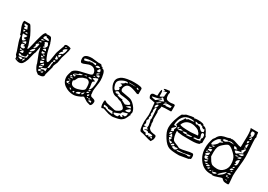

<svg xmlns="http://www.w3.org/2000/svg" viewBox="3 -1458 3126 2242"><g transform="rotate(30 1566.0 -337.0)"><path d="M471 7 440 -16Q423 -34 410 -62Q397 -90 397 -102Q397 -103 354 -212Q349 -225 344 -253Q339 -281 335 -293L317 -200Q313 -198 306.5 -175Q300 -152 293.5 -123.5Q287 -95 285 -89Q270 -47 253 -26Q236 -5 208 -5Q183 -5 150 -21L149 -39Q148 -51 140.5 -57Q133 -63 131 -70Q127 -97 99 -172Q71 -247 71 -288Q64 -288 60.5 -290Q57 -292 56.5 -294.5Q56 -297 54.5 -304Q53 -311 51 -317Q47 -328 39 -346.5Q31 -365 27 -375Q23 -385 19 -401Q15 -417 14 -434Q14 -440 16.5 -449.5Q19 -459 21 -459H94Q104 -459 139.5 -393Q175 -327 175 -317L205 -231Q205 -229 208 -212L212 -194H218Q225 -194 239.5 -260Q254 -326 273.5 -392.5Q293 -459 313 -459Q322 -459 322 -453Q348 -455 354 -455Q378 -455 386.5 -445Q395 -435 406 -402Q408 -396 409 -392Q409 -385 415 -379Q416 -373 424 -336.5Q432 -300 434 -293Q440 -264 458.5 -219.5Q477 -175 492 -175Q503 -175 510 -206.5Q517 -238 522.5 -279Q528 -320 532 -330Q555 -399 569 -434Q568 -436 568 -440Q568 -449 576.5 -454.5Q585 -460 594 -460Q633 -460 650 -447Q649 -413 632.5 -366Q616 -319 613 -305Q611 -295 607 -269.5Q603 -244 600 -231Q598 -222 586.5 -199Q575 -176 575 -161Q575 -154 576 -151L545 -39Q546 -36 546 -30Q546 7 471 7ZM178 -34Q168 -34 162 -28H165L168 -27Q178 -27 181 -34ZM445 -52Q445 -34 456 -34Q462 -34 472.5 -47Q483 -60 483 -64L446 -58Q445 -53 445 -52ZM508 -58Q488 -48 477 -34Q479 -34 483 -34Q487 -34 488.5 -34Q490 -34 493 -34Q496 -34 497.5 -34.5Q499 -35 501 -36Q503 -37 503.5 -38Q504 -39 505.5 -41Q507 -43 507 -45.5Q507 -48 507.5 -51Q508 -54 508 -58ZM168 -58Q168 -57 205 -46Q220 -57 220 -71H205Q172 -71 168 -58ZM246 -77Q242 -77 238.5 -75Q235 -73 233 -70Q231 -67 229 -63Q227 -59 226.5 -55.5Q226 -52 225.5 -49Q225 -46 225 -44V-43Q230 -43 233.5 -45Q237 -47 239.5 -52Q242 -57 243.5 -59Q245 -61 247 -68.5Q249 -76 249 -77ZM433 -83Q433 -74 440 -70H434Q462 -83 477 -101Q476 -101 472 -102H468Q433 -102 433 -83ZM458 -77Q459 -70 471 -70Q484 -70 491 -73.5Q498 -77 501 -77Q504 -77 511.5 -73.5Q519 -70 527 -70V-111Q514 -100 492.5 -93Q471 -86 458 -77ZM154 -101Q154 -77 184 -77Q201 -77 255 -96Q263 -96 263 -138H249Q249 -112 240 -104.5Q231 -97 211.5 -96Q192 -95 181 -89L187 -101ZM468 -139 464 -138 434 -108Q440 -108 456 -111.5Q472 -115 477 -120Q477 -126 475 -130.5Q473 -135 471 -137.5Q469 -140 468 -139ZM181 -152Q173 -152 163.5 -137.5Q154 -123 150 -120Q154 -120 161 -119.5Q168 -119 172 -119Q193 -119 193 -129Q193 -152 181 -152ZM538 -200Q529 -151 527 -126L526 -117Q539 -117 543.5 -127Q548 -137 547.5 -150Q547 -163 548.5 -178Q550 -193 557 -200Q557 -201 552 -204Q547 -207 545 -207Q544 -207 541 -204.5Q538 -202 538 -200ZM415 -151 421 -126Q429 -124 443.5 -134Q458 -144 458 -154Q457 -163 453 -163ZM137 -157Q137 -149 144 -138Q164 -148 164 -157ZM249 -160Q249 -154 262 -151Q275 -151 280 -182H276Q269 -182 259 -175Q249 -168 249 -160ZM125 -204Q125 -169 150 -169Q181 -169 181 -188Q181 -200 172 -200Q167 -200 157.5 -197Q148 -194 138 -194Q163 -194 163 -220Q125 -220 125 -204ZM449 -191Q430 -191 409 -170Q410 -170 415 -169.5Q420 -169 421 -169Q436 -169 442.5 -173Q449 -177 449 -191ZM297 -238Q282 -238 265.5 -217.5Q249 -197 249 -182Q270 -187 283.5 -202Q297 -217 297 -238ZM395 -209Q395 -188 403 -188L427 -200Q419 -209 395 -209ZM403 -225Q405 -216 429 -216Q429 -231 417 -231Q409 -231 403 -225ZM559 -238Q544 -238 544 -212Q553 -212 561.5 -217Q570 -222 570 -231Q570 -238 559 -238ZM157 -262Q147 -256 133.5 -244.5Q120 -233 119 -231H169Q169 -253 157 -262ZM376 -256Q376 -230 387 -230Q395 -230 406 -239Q417 -248 417 -256ZM280 -268Q280 -266 273 -256.5Q266 -247 266 -240Q288 -240 298 -263.5Q308 -287 308 -312Q296 -312 284.5 -304Q273 -296 273 -284Q273 -282 276.5 -276.5Q280 -271 280 -268ZM80 -323Q80 -305 92 -277Q104 -249 116 -249Q124 -249 150 -275Q117 -275 113 -286Q139 -307 139 -323ZM551 -293V-250Q581 -250 581 -268Q579 -273 568.5 -282Q558 -291 551 -293ZM395 -299Q390 -299 380.5 -288.5Q371 -278 371 -275H415Q413 -278 411 -285.5Q409 -293 406 -296Q403 -299 395 -299ZM563 -308Q563 -304 581 -286Q595 -305 595 -330Q594 -330 578.5 -320.5Q563 -311 563 -308ZM379 -317Q361 -317 361 -298Q379 -298 391 -311Q403 -324 403 -342Q403 -345 396 -356.5Q389 -368 389 -375Q365 -375 347 -360Q359 -356 361 -339Q363 -322 379 -317ZM285 -323V-317L299 -323ZM595 -373Q580 -368 570.5 -353.5Q561 -339 561 -322Q568 -322 579 -332.5Q590 -343 596 -343L598 -342Q599 -342 600 -342Q625 -381 625 -422Q581 -407 581 -382Q581 -373 595 -373ZM317 -348Q289 -348 289 -335H317ZM63 -367Q63 -352 76 -342Q89 -362 89 -367ZM113 -360 94 -342H127Q127 -350 113 -360ZM304 -379 299 -360Q302 -361 313.5 -365Q325 -369 332.5 -372.5Q340 -376 340 -379ZM57 -389Q57 -379 69 -379Q71 -379 83.5 -382Q96 -385 101 -385L83 -429Q79 -434 39 -434Q44 -408 60 -408Q62 -408 70 -410Q68 -409 63 -401Q58 -393 57 -392ZM310 -397Q310 -392 317 -392H379L384 -397Q376 -418 353 -418Q344 -418 340 -416L347 -422Q345 -430 332 -430Q322 -430 316 -419.5Q310 -409 310 -397ZM609 -435Q601 -437 595 -437Q586 -437 586 -428Q592 -426 593 -426Q600 -426 609 -435Z M1068 -38Q1060 -38 1045.5 -28Q1031 -18 1027 -18Q977 5 944 5Q881 5 826 -32.5Q771 -70 771 -140Q771 -153 778.5 -181.5Q786 -210 792 -223Q814 -255 874 -270.5Q934 -286 980.5 -295.5Q1027 -305 1027 -325Q1027 -355 1007.5 -375.5Q988 -396 953 -396Q931 -396 896.5 -380.5Q862 -365 848 -365Q822 -365 822 -418Q822 -477 926 -477Q939 -477 971 -472Q1003 -467 1015 -467Q1018 -467 1026 -467.5Q1034 -468 1038 -468Q1063 -468 1063 -449Q1087 -449 1087 -431Q1115 -431 1127 -385Q1139 -339 1139 -299Q1139 -273 1131 -223Q1123 -173 1123 -148Q1123 -142 1125 -130.5Q1127 -119 1127 -113Q1127 -112 1126.5 -109Q1126 -106 1126 -104Q1131 -94 1132 -93Q1132 -86 1142.5 -81.5Q1153 -77 1166 -74.5Q1179 -72 1189.5 -64.5Q1200 -57 1200 -45Q1200 -2 1175 12Q1144 2 1132 0Q1122 -2 1096 -20Q1070 -38 1068 -38ZM916 -26Q929 -18 931 -18Q940 -18 940 -37L935 -38Q923 -38 916 -26ZM1132 -26Q1132 -16 1170 -16Q1170 -37 1160 -37Q1138 -37 1132 -26ZM1009 -63Q993 -63 976 -52.5Q959 -42 959 -26L1002 -37Q1004 -37 1009 -63ZM866 -43Q868 -42 875 -38.5Q882 -35 887.5 -32.5Q893 -30 896 -30Q896 -35 888.5 -43Q881 -51 877 -51Q870 -51 866 -43ZM1132 -54Q1121 -54 1121 -39Q1138 -39 1141 -46Q1136 -54 1132 -54ZM1097 -55Q1097 -46 1104 -42Q1112 -47 1112 -55ZM1021 -69V-48Q1031 -48 1039 -57.5Q1047 -67 1047 -78L1046 -82Q1046 -86 1046 -87L1033 -74L1035 -69ZM1086 -75Q1086 -72 1088.5 -69Q1091 -66 1093 -66Q1110 -66 1110 -92Q1104 -92 1095 -87Q1086 -82 1086 -75ZM845 -89Q832 -89 830 -75Q845 -77 845 -89ZM859 -141Q859 -74 922 -74Q951 -74 995.5 -91.5Q1040 -109 1040 -134V-138Q1040 -156 1039.5 -165.5Q1039 -175 1036.5 -190.5Q1034 -206 1028.5 -214.5Q1023 -223 1012 -229.5Q1001 -236 985 -236Q980 -236 970 -231.5Q960 -227 956 -227Q949 -227 940.5 -222.5Q932 -218 919.5 -209.5Q907 -201 904 -199Q895 -194 884 -167.5Q873 -141 859 -141ZM799 -93Q800 -90 803.5 -86.5Q807 -83 810 -81Q813 -79 814 -79Q821 -79 826 -91Q831 -103 831 -109Q806 -109 799 -93ZM1064 -100Q1066 -93 1074 -93Q1076 -93 1085 -100.5Q1094 -108 1094 -111Q1094 -114 1090 -114Q1072 -114 1064 -100ZM832 -132Q818 -132 811 -117Q832 -117 832 -132ZM1097 -145Q1089 -145 1081.5 -137.5Q1074 -130 1074 -122Q1087 -122 1092 -127Q1097 -132 1097 -145ZM811 -143Q808 -143 803 -139Q798 -135 798 -133L799 -130Q802 -130 807 -133Q812 -136 812 -138V-140Q811 -142 811 -143ZM1063 -223Q1063 -212 1067.5 -194Q1072 -176 1072 -165Q1072 -154 1069 -141Q1091 -146 1101 -185Q1111 -224 1111 -268Q1111 -294 1108 -304Q1086 -304 1046 -278Q1048 -270 1066 -266.5Q1084 -263 1088 -260Q1084 -254 1080 -250.5Q1076 -247 1073 -246Q1070 -245 1067.5 -243Q1065 -241 1064 -236.5Q1063 -232 1063 -223ZM842 -155Q845 -158 845 -165Q845 -166 840 -166Q811 -166 805 -155ZM811 -186Q804 -186 804 -166Q819 -166 830 -179Q820 -186 811 -186ZM823 -199Q825 -196 835 -191Q845 -186 848 -186Q850 -186 856 -193.5Q862 -201 862 -204H835Q840 -213 879.5 -226Q919 -239 928 -253H924Q881 -253 879 -235Q874 -233 865 -230Q856 -227 851 -225Q846 -223 840 -219.5Q834 -216 830 -211Q826 -206 823 -199ZM997 -260Q1008 -253 1027 -253Q1036 -253 1046 -260Q1031 -271 1019 -271Q1002 -271 997 -260ZM969 -269 941 -255 978 -260ZM1049 -309 1040 -298 1075 -303ZM1064 -321 1101 -315 1102 -318Q1104 -321 1105.5 -324.5Q1107 -328 1107 -329Q1107 -333 1103.5 -338Q1100 -343 1098 -343Q1092 -343 1080.5 -335.5Q1069 -328 1064 -321ZM1095 -365Q1093 -364 1088.5 -363Q1084 -362 1082 -361Q1080 -360 1076 -358.5Q1072 -357 1070 -356Q1068 -355 1065 -353Q1062 -351 1060.5 -348.5Q1059 -346 1058 -343Q1057 -340 1057 -336Q1076 -336 1095 -365ZM1046 -381Q1046 -378 1050 -374Q1054 -370 1059 -370Q1084 -370 1084 -388Q1084 -395 1078.5 -404Q1073 -413 1066 -413ZM848 -430Q848 -415 855 -408Q866 -408 890.5 -415.5Q915 -423 922 -433L932 -425Q933 -425 938.5 -429Q944 -433 947 -433Q958 -433 973.5 -428.5Q989 -424 1002 -424Q1002 -447 991 -447Q989 -447 982.5 -445.5Q976 -444 973 -444Q954 -445 947 -445Q891 -445 848 -430ZM1031 -433Q1022 -433 1015 -425.5Q1008 -418 1008 -408Q1009 -408 1013 -407.5Q1017 -407 1018 -407Q1028 -407 1043 -411.5Q1058 -416 1058 -423Q1058 -433 1031 -433Z M1461 -2 1416 -8Q1411 -8 1374 -21Q1337 -34 1331 -34Q1326 -34 1321 -30.5Q1316 -27 1312 -27Q1293 -27 1293 -97Q1293 -126 1303 -126Q1310 -124 1321 -116Q1332 -108 1337 -108L1454 -82Q1474 -82 1501.5 -100.5Q1529 -119 1529 -138Q1529 -154 1496.5 -180.5Q1464 -207 1456 -207Q1442 -207 1425 -216.5Q1408 -226 1399 -226Q1353 -226 1317 -272.5Q1281 -319 1281 -369Q1281 -399 1300 -421Q1319 -443 1343 -453.5Q1367 -464 1401 -470Q1435 -476 1454 -477Q1473 -478 1492 -478Q1602 -478 1602 -452V-386Q1602 -377 1584 -377Q1504 -410 1468 -410Q1438 -410 1421 -387.5Q1404 -365 1404 -335Q1404 -331 1410.5 -321.5Q1417 -312 1424 -311L1529 -292Q1569 -285 1608 -240Q1647 -195 1647 -157Q1647 -156 1643 -146Q1639 -136 1639 -132Q1639 -131 1641.5 -128.5Q1644 -126 1646 -126Q1638 -120 1627 -90Q1620 -75 1613 -63.5Q1606 -52 1595.5 -43.5Q1585 -35 1578.5 -30Q1572 -25 1556 -20Q1540 -15 1534 -13.5Q1528 -12 1507 -8Q1486 -4 1479 -3ZM1343 -58Q1348 -47 1388 -37.5Q1428 -28 1445 -28Q1454 -28 1454 -34Q1445 -38 1441 -58H1380Q1372 -77 1317 -77Q1317 -52 1330 -52Q1341 -52 1343 -58ZM1460 -49Q1460 -33 1498 -33Q1512 -33 1518 -36Q1524 -39 1524 -43.5Q1524 -48 1527.5 -54Q1531 -60 1540 -64Q1540 -56 1542.5 -54Q1545 -52 1552 -52Q1570 -52 1577 -58Q1574 -62 1559 -71L1571 -82Q1574 -76 1584 -76Q1596 -76 1602.5 -88Q1609 -100 1609 -113Q1609 -122 1607 -126L1547 -108Q1542 -103 1539.5 -94Q1537 -85 1534 -82L1460 -53ZM1607 -181H1606Q1603 -181 1584.5 -165Q1566 -149 1566 -145V-136Q1579 -136 1585 -136.5Q1591 -137 1601.5 -139Q1612 -141 1616.5 -147.5Q1621 -154 1621 -164Q1621 -178 1616 -180Q1612 -181 1607 -181ZM1593 -212Q1583 -212 1566 -199Q1549 -186 1547 -181Q1558 -181 1575 -185.5Q1592 -190 1605 -190Q1605 -212 1593 -212ZM1472 -225Q1478 -224 1498.5 -212Q1519 -200 1522 -200Q1532 -200 1552 -209Q1572 -218 1578 -227Q1578 -245 1543.5 -255Q1509 -265 1467.5 -269Q1426 -273 1424 -274Q1419 -276 1410 -280.5Q1401 -285 1394.5 -289Q1388 -293 1386 -293Q1370 -293 1355 -274Q1361 -261 1376 -261Q1382 -261 1392.5 -264.5Q1403 -268 1411 -268Q1396 -262 1392 -255Q1397 -247 1427 -241Q1457 -235 1472 -235ZM1306 -363Q1306 -344 1317.5 -315Q1329 -286 1346 -286Q1348 -286 1380 -311Q1380 -327 1376.5 -332.5Q1373 -338 1361 -342Q1381 -342 1386 -378Q1383 -381 1376 -382Q1369 -383 1363.5 -384Q1358 -385 1358 -387Q1358 -388 1368.5 -393Q1379 -398 1390.5 -406Q1402 -414 1405 -423Q1430 -423 1430 -431Q1430 -441 1416 -441Q1385 -441 1345.5 -418.5Q1306 -396 1306 -363ZM1547 -434Q1556 -422 1571 -422L1577 -423Q1577 -431 1569 -436Q1561 -441 1552 -441Q1551 -441 1549 -438Q1547 -435 1547 -434ZM1442 -447V-441H1540Q1511 -447 1442 -447Z M1852 -14Q1819 -14 1819 -141Q1819 -160 1823 -190Q1827 -220 1827 -230Q1827 -278 1814 -391Q1806 -392 1779.5 -398Q1753 -404 1745 -404Q1740 -404 1733 -418.5Q1726 -433 1726 -442Q1726 -459 1737.5 -467Q1749 -475 1763 -474.5Q1777 -474 1789 -475.5Q1801 -477 1802 -483Q1802 -551 1814 -563Q1827 -558 1827 -516Q1827 -508 1827 -498L1826 -489L1832 -483L1843 -488Q1855 -494 1865.5 -500.5Q1876 -507 1876 -512Q1876 -513 1875.5 -516Q1875 -519 1875 -521V-520Q1881 -557 1881 -570H1879Q1875 -570 1854 -560.5Q1833 -551 1832 -551Q1837 -556 1857 -570Q1837 -574 1826 -582Q1839 -593 1864.5 -594.5Q1890 -596 1900 -600Q1900 -596 1906 -590.5Q1912 -585 1912 -582Q1912 -581 1909 -570Q1906 -559 1906 -557Q1906 -508 1921 -495.5Q1936 -483 1980 -483Q1987 -483 2000 -486Q2013 -489 2022 -489Q2025 -489 2030.5 -484.5Q2036 -480 2036 -477V-403L2029 -397Q1939 -397 1906 -391Q1906 -390 1906.5 -387.5Q1907 -385 1907 -384Q1907 -374 1900.5 -353Q1894 -332 1894 -323Q1894 -321 1896.5 -318.5Q1899 -316 1900 -316V-212Q1907 -205 1907 -181Q1907 -176 1907 -170Q1907 -164 1906.5 -160.5Q1906 -157 1906 -156Q1911 -155 1912 -142.5Q1913 -130 1914.5 -115.5Q1916 -101 1934 -87Q1952 -73 1986 -70L1993 -69Q2001 -68 2003 -68Q2005 -68 2010.5 -66Q2016 -64 2017.5 -61.5Q2019 -59 2021 -55Q2023 -51 2023 -45Q2023 -32 2021 -23Q2019 -14 2017 -9.5Q2015 -5 2009 5Q2003 15 1999 22Q1973 20 1923 3.5Q1873 -13 1852 -14ZM1986 -27Q1972 -19 1972 -8H1995Q1995 -24 1986 -27ZM1902 -35Q1902 -14 1917 -14Q1931 -14 1937 -27Q1938 -27 1940 -25.5Q1942 -24 1943 -24V-13Q1967 -13 1986 -39Q1984 -51 1943 -51Q1933 -51 1924 -45Q1925 -46 1925 -49Q1925 -55 1914 -59.5Q1903 -64 1897 -64Q1891 -64 1880.5 -61Q1870 -58 1863 -58Q1864 -61 1873.5 -66Q1883 -71 1891 -74L1900 -77L1901 -79Q1901 -88 1894 -88Q1893 -88 1890 -87.5Q1887 -87 1885 -87Q1885 -90 1886.5 -106.5Q1888 -123 1888 -125Q1887 -137 1882 -161Q1877 -185 1876 -187L1869 -193L1876 -199Q1876 -200 1876.5 -209Q1877 -218 1877 -222Q1877 -244 1872.5 -285.5Q1868 -327 1868 -350Q1856 -350 1850 -335.5Q1844 -321 1844 -307Q1844 -295 1847 -291Q1850 -287 1850 -286Q1850 -282 1846.5 -277Q1843 -272 1843 -263Q1843 -242 1853 -242Q1855 -242 1857 -243Q1852 -243 1848 -227.5Q1844 -212 1844 -199Q1851 -199 1851 -194Q1851 -190 1844 -180.5Q1837 -171 1837 -170Q1837 -158 1842 -148Q1847 -138 1847 -134Q1847 -126 1838 -113Q1845 -95 1850 -95Q1868 -95 1876 -101Q1872 -95 1860.5 -89Q1849 -83 1844 -82Q1844 -35 1902 -35ZM1838 -361Q1838 -342 1844 -341Q1870 -361 1870 -384L1869 -391Q1857 -391 1847.5 -380.5Q1838 -370 1838 -361ZM1881 -434Q1876 -431 1861.5 -423Q1847 -415 1839 -409Q1831 -403 1831 -397H1844L1881 -428ZM1752 -437Q1752 -431 1774.5 -426Q1797 -421 1807 -421L1863 -465H1876L1844 -434V-428L1906 -459Q1899 -462 1887.5 -476Q1876 -490 1870 -490Q1856 -490 1856 -477H1863Q1855 -464 1827 -456Q1799 -448 1775.5 -444Q1752 -440 1752 -437ZM1981 -453 1950 -452Q1942 -451 1927 -441.5Q1912 -432 1912 -428V-420Q1917 -420 1932.5 -429Q1948 -438 1950 -440L1937 -421Q1949 -421 1971 -424.5Q1993 -428 2004 -428L2011 -452Q2008 -452 1995.5 -452.5Q1983 -453 1981 -453ZM1937 -459Q1923 -459 1912 -440Q1917 -441 1928.5 -447.5Q1940 -454 1943 -459Z M2099 -219Q2099 -269 2117 -329Q2135 -389 2161 -432Q2162 -431 2163 -431Q2169 -431 2187.5 -443.5Q2206 -456 2211 -456Q2280 -472 2303 -472V-463Q2323 -470 2352 -470Q2442 -470 2442 -443Q2468 -443 2485 -421.5Q2502 -400 2512.5 -375Q2523 -350 2531 -346V-260L2513 -247L2518 -241Q2491 -220 2400 -220Q2304 -220 2287.5 -221Q2271 -222 2222 -229Q2221 -235 2216 -235Q2215 -235 2211 -234Q2207 -233 2205 -233Q2205 -204 2212.5 -169Q2220 -134 2235 -118Q2243 -110 2272 -99Q2301 -88 2303 -87Q2321 -74 2334 -74Q2360 -74 2413.5 -87Q2467 -100 2492 -100Q2514 -100 2514 -59Q2514 -39 2510.5 -34Q2507 -29 2499.5 -28Q2492 -27 2487 -20Q2481 -18 2370 0Q2276 0 2235 -13Q2188 -28 2143.5 -98Q2099 -168 2099 -219ZM2247 -44Q2269 -38 2272 -37Q2277 -32 2278 -32Q2293 -32 2304.5 -41.5Q2316 -51 2316 -65Q2278 -65 2278 -56Q2278 -59 2274.5 -64Q2271 -69 2269 -69Q2267 -69 2256.5 -59.5Q2246 -50 2246 -47Q2247 -45 2247 -44ZM2315 -37Q2320 -32 2321 -32Q2341 -32 2386 -40.5Q2431 -49 2445 -49L2451 -46L2457 -44Q2489 -44 2489 -65Q2470 -65 2439.5 -57.5Q2409 -50 2395 -49Q2385 -49 2367 -48Q2349 -47 2335 -46L2321 -44ZM2222 -62Q2222 -61 2225 -58.5Q2228 -56 2229 -56Q2238 -58 2249 -65Q2260 -72 2260 -75Q2260 -79 2258 -82Q2256 -85 2254 -86Q2252 -87 2251 -87Q2242 -87 2232 -78.5Q2222 -70 2222 -62ZM2179 -94 2211 -68Q2223 -86 2223 -91L2222 -94L2186 -99ZM2161 -124Q2173 -115 2173 -99Q2196 -111 2196 -137Q2167 -137 2161 -124ZM2173 -180Q2154 -150 2154 -140Q2183 -140 2192 -148Q2189 -155 2182 -164.5Q2175 -174 2173 -180ZM2169 -194Q2150 -194 2145 -188.5Q2140 -183 2140 -163Q2152 -163 2160.5 -172.5Q2169 -182 2169 -194ZM2148 -223 2136 -204Q2137 -204 2141 -203.5Q2145 -203 2146 -203Q2155 -203 2164.5 -207.5Q2174 -212 2174 -220Q2174 -221 2171 -226.5Q2168 -232 2168 -235Q2170 -240 2173.5 -247.5Q2177 -255 2178.5 -260.5Q2180 -266 2180 -274Q2180 -286 2170 -290.5Q2160 -295 2160 -299Q2160 -303 2166.5 -317.5Q2173 -332 2173 -337Q2173 -346 2194 -372.5Q2215 -399 2215 -412Q2217 -412 2227 -410Q2237 -408 2240 -408Q2243 -408 2244 -413.5Q2245 -419 2247 -420Q2252 -422 2272 -422.5Q2292 -423 2309.5 -425Q2327 -427 2327 -432Q2310 -440 2280 -440Q2212 -440 2176.5 -394Q2141 -348 2141 -278H2173V-272L2136 -235V-216ZM2367 -266H2361Q2320 -266 2320 -250L2321 -249Q2321 -248 2321 -247L2334 -248Q2347 -249 2358.5 -250.5Q2370 -252 2381.5 -256Q2393 -260 2395 -266ZM2231 -278Q2229 -278 2218.5 -268Q2208 -258 2204 -253Q2212 -255 2222 -257Q2232 -259 2237 -260Q2242 -261 2249.5 -264Q2257 -267 2266 -272Q2264 -273 2235 -278ZM2266 -260Q2286 -253 2301 -253Q2310 -253 2316.5 -259Q2323 -265 2323 -274Q2273 -274 2266 -260ZM2483 -299Q2483 -285 2472 -279.5Q2461 -274 2447.5 -275Q2434 -276 2423 -272.5Q2412 -269 2412 -258Q2482 -258 2487 -272Q2492 -264 2501 -264Q2501 -272 2497.5 -282Q2494 -292 2494 -296Q2494 -299 2501 -304.5Q2508 -310 2508 -326Q2508 -365 2485 -365Q2478 -365 2474.5 -361.5Q2471 -358 2470.5 -353.5Q2470 -349 2470 -339Q2481 -306 2483 -303ZM2212 -287Q2203 -287 2196.5 -280Q2190 -273 2190 -264Q2203 -264 2207.5 -269Q2212 -274 2212 -287ZM2204 -320Q2213 -303 2352 -303Q2370 -303 2399.5 -307Q2429 -311 2446 -311Q2446 -316 2439 -331.5Q2432 -347 2428 -347L2426 -346Q2419 -367 2381.5 -381Q2344 -395 2318 -395Q2232 -395 2204 -320ZM2415 -410Q2415 -402 2433 -386Q2451 -370 2457 -370Q2463 -370 2473 -374Q2483 -378 2483 -383Q2483 -388 2479 -401L2475 -414Q2475 -408 2463 -408Q2455 -409 2444.5 -416Q2434 -423 2434 -432Q2405 -432 2405 -446Q2404 -446 2401 -442.5Q2398 -439 2391.5 -435.5Q2385 -432 2375 -432Q2371 -432 2365 -436Q2359 -440 2352 -440Q2351 -440 2345.5 -439.5Q2340 -439 2339 -439Q2341 -438 2348.5 -426Q2356 -414 2361 -413Q2362 -413 2368 -416.5Q2374 -420 2378 -420Q2379 -420 2392 -415Q2405 -410 2415 -410Z M2817 2Q2809 3 2791 3Q2702 3 2646 -67Q2590 -137 2590 -231Q2590 -295 2614 -363Q2617 -366 2628 -381Q2639 -396 2639 -397V-400Q2659 -431 2685 -443Q2711 -455 2756 -462Q2762 -463 2777.5 -469Q2793 -475 2800 -475V-468Q2806 -475 2819 -475Q2841 -475 2882.5 -459.5Q2924 -444 2945 -444Q2945 -465 2946.5 -528Q2948 -591 2948 -593Q2948 -665 2935 -696H3033Q3037 -696 3040 -659Q3039 -658 3039 -656Q3039 -653 3042.5 -646Q3046 -639 3046 -638Q3046 -628 3040 -616Q3040 -574 3046 -492Q3052 -410 3052 -370Q3052 -326 3042.5 -239.5Q3033 -153 3033 -110Q3033 -94 3037 -61.5Q3041 -29 3041 -13Q3041 0 3038 4Q3035 8 3022 8Q2988 8 2975 3Q2962 -2 2941 -24Q2932 -24 2889 -8.5Q2846 7 2827 7Q2820 7 2817 2ZM2842 -42Q2830 -42 2817 -35Q2804 -28 2804 -16Q2845 -16 2856 -41Q2855 -41 2849 -41.5Q2843 -42 2842 -42ZM2762 -30Q2762 -24 2769 -24Q2775 -24 2779.5 -28Q2784 -32 2784 -38Q2775 -38 2762 -30ZM2979 -30V-24H3003Q3001 -31 2990 -31L2985 -30Q2981 -30 2979 -30ZM2809 -44Q2794 -44 2793 -30Q2809 -32 2809 -44ZM2948 -111Q2945 -108 2908 -77Q2871 -46 2867 -30Q2886 -32 2917.5 -59.5Q2949 -87 2949 -107Q2949 -108 2949 -109ZM2726 -41Q2727 -36 2739 -36Q2748 -36 2751 -41.5Q2754 -47 2756 -61Q2729 -48 2726 -41ZM2700 -61Q2705 -54 2711 -54H2710L2717 -56Q2723 -58 2731 -62.5Q2739 -67 2743 -73Q2735 -80 2725 -80Q2714 -80 2703 -65Q2701 -62 2700 -61ZM3003 -68Q2989 -68 2989 -53Q3003 -53 3003 -68ZM2966 -79V-59Q2973 -59 2979.5 -65.5Q2986 -72 2986 -79ZM2676 -79Q2679 -72 2689 -72Q2704 -72 2713 -86H2708Q2691 -86 2676 -79ZM2700 -178Q2706 -169 2716.5 -150.5Q2727 -132 2731.5 -126Q2736 -120 2746 -109.5Q2756 -99 2766 -95.5Q2776 -92 2792.5 -89Q2809 -86 2831 -86Q2879 -86 2913.5 -123Q2948 -160 2948 -208Q2948 -282 2917 -320Q2895 -346 2864.5 -370.5Q2834 -395 2812 -395Q2805 -395 2794.5 -389.5Q2784 -384 2775.5 -377.5Q2767 -371 2759 -364.5Q2751 -358 2750 -357Q2718 -330 2708.5 -303.5Q2699 -277 2699 -233Q2699 -226 2699.5 -207.5Q2700 -189 2700 -178ZM2650 -103Q2662 -91 2666 -91Q2674 -91 2682.5 -97.5Q2691 -104 2694 -111Q2691 -116 2686 -116Q2682 -116 2667.5 -110Q2653 -104 2650 -103ZM2991 -116Q2976 -116 2960 -98H2965Q2971 -97 2972 -97Q2991 -97 3003 -103Q3003 -111 3000.5 -113.5Q2998 -116 2991 -116ZM2633 -150Q2633 -121 2657 -121Q2675 -121 2689 -129L2682 -141Q2667 -135 2665 -129L2664 -132Q2664 -142 2676 -154Q2674 -160 2663 -160Q2633 -160 2633 -150ZM3003 -154Q2992 -154 2979 -141Q2986 -140 2987 -140Q3003 -140 3003 -154ZM3003 -180Q2984 -180 2975 -173.5Q2966 -167 2966 -147L2975 -152Q2984 -156 2988.5 -159Q2993 -162 2998 -168Q3003 -174 3003 -180ZM2665 -208Q2623 -186 2623 -164Q2647 -164 2658.5 -170Q2670 -176 2670 -197Q2670 -207 2665 -208ZM3003 -208Q2981 -202 2981 -188Q2993 -188 2998 -191.5Q3003 -195 3003 -208ZM2636 -215Q2625 -215 2622 -210.5Q2619 -206 2619 -194Q2627 -194 2645 -215ZM2991 -215Q2981 -215 2979 -208Q2983 -208 2997 -215ZM2625 -230 2626 -227 2665 -222Q2672 -222 2672 -254Q2658 -254 2641.5 -247.5Q2625 -241 2625 -230ZM2997 -252Q2982 -237 2982 -226Q3004 -226 3010 -238Q3016 -250 3016 -273L3015 -280Q3015 -286 3015 -294Q3015 -302 3015 -307Q3001 -304 2989.5 -292Q2978 -280 2978 -267Q2978 -257 2981 -254.5Q2984 -252 2997 -252ZM2626 -270V-252L2665 -270ZM2677 -303Q2658 -303 2639 -289Q2641 -289 2647 -288.5Q2653 -288 2654 -288Q2661 -288 2663.5 -288Q2666 -288 2670 -289.5Q2674 -291 2675.5 -294Q2677 -297 2677 -303ZM2626 -307Q2626 -306 2630 -303.5Q2634 -301 2636 -301Q2648 -301 2673 -323.5Q2698 -346 2700 -357Q2701 -358 2704 -363.5Q2707 -369 2707 -370Q2710 -372 2718.5 -374.5Q2727 -377 2733 -381Q2739 -385 2739 -391Q2739 -392 2739 -392L2738 -394Q2723 -388 2694 -388Q2708 -388 2708 -400Q2708 -406 2702 -406Q2676 -406 2651 -370.5Q2626 -335 2626 -307ZM3017 -342Q2991 -342 2972 -313Q3017 -313 3017 -342ZM2972 -338Q2947 -338 2941 -332V-324Q2965 -324 2979 -338ZM2905 -375Q2917 -355 2935 -351Q2972 -379 3009 -394Q3003 -400 3003 -406Q3003 -410 3009.5 -426Q3016 -442 3016 -449H3003L2972 -413Q2971 -410 2971 -409Q2971 -406 2978 -403Q2985 -400 2991 -400Q2980 -395 2950 -391Q2920 -387 2905 -375ZM3023 -385Q2997 -385 2966 -357L2972 -356Q2978 -356 2979 -356Q2993 -356 3000.5 -357Q3008 -358 3015.5 -365Q3023 -372 3023 -385ZM2874 -413Q2876 -408 2882.5 -398Q2889 -388 2895 -388Q2897 -388 2929 -400Q2915 -400 2909.5 -409.5Q2904 -419 2885 -419Q2875 -419 2874 -413ZM2718 -413Q2735 -406 2743 -406Q2756 -406 2773.5 -418.5Q2791 -431 2800 -431H2867Q2864 -431 2846 -436.5Q2828 -442 2824 -443Q2797 -443 2781 -431V-437Q2735 -431 2718 -424L2732 -418ZM2984 -456 2991 -449 3009 -468V-520Q3001 -520 2992.5 -506Q2984 -492 2984 -483Q2984 -475 2991 -475Q2993 -475 2996 -475.5Q2999 -476 3000 -476Q3000 -469 2998 -467Q2996 -465 2992 -463Q2988 -461 2984 -456ZM2979 -542Q2979 -523 2984 -518Q3003 -529 3003 -551Q2979 -551 2979 -542ZM3003 -598 2984 -567Q3011 -567 3011 -598ZM2997 -616Q2974 -611 2974 -591Q2989 -591 2999.5 -606.5Q3010 -622 3010 -638Q3010 -651 3009.5 -656Q3009 -661 3004 -667Q2999 -673 2989 -673Q2981 -673 2977.5 -672.5Q2974 -672 2971 -670.5Q2968 -669 2967 -665Q2966 -661 2966 -653Q2966 -626 2978 -626L2984 -628L2979 -616Z"/></g></svg>

Font: CabinSketch
Style: Regular
Weight: 400
Designer: Pablo Impallari
Foundry: Pablo Impallari. www.impallari.com Igino Marini. www.ikern.com
Version: Version 1.002